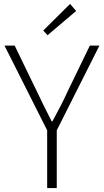

<svg xmlns="http://www.w3.org/2000/svg" viewBox="-20 -961 532 981"><path d="M221 0V-295L3 -728H55L166 -499Q185 -459 204 -420.5Q223 -382 244 -341H248Q270 -382 290 -420.5Q310 -459 328 -499L439 -728H488L270 -295V0ZM223 -781 201 -805 338 -941 369 -905Z"/></svg>

Font: Noto Sans TC Thin ExtraLight
Style: Regular
Weight: 250
Version: Version 2.004-H2;hotconv 1.0.118;makeotfexe 2.5.65603